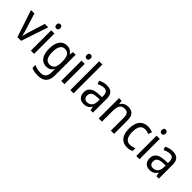

<svg xmlns="http://www.w3.org/2000/svg" viewBox="202 -2051 3581 3581"><g transform="rotate(45 1992.5 -260.0)"><path d="M180 0H277L456 -536H366L265 -212C252 -168 235 -113 230 -84H226C220 -121 203 -177 190 -219L91 -536H1Z M579 -738C549 -738 528 -720 528 -681C528 -644 549 -625 579 -625C607 -625 628 -644 628 -681C628 -719 607 -738 579 -738ZM620 -536H535V0H620Z M945 -546C822 -546 748 -443 748 -267C748 -89 821 10 945 10C1011 10 1060 -17 1094 -72H1098C1096 -53 1095 -18 1095 0V19C1095 117 1044 167 956 167C892 167 833 153 784 128V207C831 229 886 240 953 240C1109 240 1180 159 1180 8V-536H1110L1099 -465H1094C1058 -521 1008 -546 945 -546ZM959 -473C1053 -473 1095 -413 1095 -268V-246C1095 -119 1053 -62 961 -62C878 -62 836 -130 836 -266C836 -399 879 -473 959 -473Z M1379 -738C1349 -738 1328 -720 1328 -681C1328 -644 1349 -625 1379 -625C1407 -625 1428 -644 1428 -681C1428 -719 1407 -738 1379 -738ZM1420 -536H1335V0H1420Z M1661 0V-760H1576V0Z M1999 -546C1935 -546 1876 -528 1831 -502L1858 -438C1900 -460 1944 -476 1991 -476C2054 -476 2087 -443 2087 -357V-324L2007 -321C1855 -316 1780 -256 1780 -149C1780 -49 1839 10 1931 10C2008 10 2050 -17 2090 -75H2093L2108 0H2171V-364C2171 -486 2118 -546 1999 -546ZM2019 -260 2087 -263V-213C2087 -111 2031 -59 1954 -59C1902 -59 1868 -87 1868 -149C1868 -218 1908 -256 2019 -260Z M2559 -546C2498 -546 2440 -518 2409 -463H2404L2392 -536H2324V0H2409V-278C2409 -408 2443 -473 2544 -473C2614 -473 2645 -430 2645 -345V0H2730V-355C2730 -487 2672 -546 2559 -546Z M3076 10C3126 10 3167 0 3200 -19V-93C3165 -76 3126 -64 3079 -64C2989 -64 2944 -134 2944 -266C2944 -401 2989 -471 3082 -471C3113 -471 3152 -460 3181 -448L3208 -519C3177 -535 3130 -546 3081 -546C2945 -546 2856 -455 2856 -265C2856 -78 2942 10 3076 10Z M3358 -738C3328 -738 3307 -720 3307 -681C3307 -644 3328 -625 3358 -625C3386 -625 3407 -644 3407 -681C3407 -719 3386 -738 3358 -738ZM3399 -536H3314V0H3399Z M3738 -546C3674 -546 3615 -528 3570 -502L3597 -438C3639 -460 3683 -476 3730 -476C3793 -476 3826 -443 3826 -357V-324L3746 -321C3594 -316 3519 -256 3519 -149C3519 -49 3578 10 3670 10C3747 10 3789 -17 3829 -75H3832L3847 0H3910V-364C3910 -486 3857 -546 3738 -546ZM3758 -260 3826 -263V-213C3826 -111 3770 -59 3693 -59C3641 -59 3607 -87 3607 -149C3607 -218 3647 -256 3758 -260Z"/></g></svg>

Font: Noto Sans Lao UI SemCond
Style: Regular
Weight: 400
Width: 4
Designer: Monotype Design Team
Foundry: Monotype Imaging Inc.
Version: Version 2.000